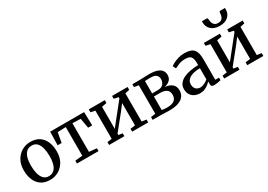

<svg xmlns="http://www.w3.org/2000/svg" viewBox="8 -1679 3572 2559"><g transform="rotate(-30 1794.0 -400.0)"><path d="M25.5 -273.5Q25.5 -366.5 63 -430.8Q100.5 -495 160.2 -528.2Q220 -561.5 286 -561.5Q372 -561.5 426.8 -523.8Q481.5 -486 507.8 -421.5Q534 -357 534 -277Q534 -183.5 496.5 -119.2Q459 -55 399.2 -22Q339.5 11 273.5 11Q187.5 11 132.8 -26.8Q78 -64.5 51.8 -129Q25.5 -193.5 25.5 -273.5ZM280.5 -40.5Q346.5 -40.5 383 -97.5Q419.5 -154.5 419.5 -268.5Q419.5 -336 406 -390.8Q392.5 -445.5 362 -477.8Q331.5 -510 280.5 -510Q213.5 -510 176.8 -453.5Q140 -397 140 -282Q140 -214 154 -159.2Q168 -104.5 199 -72.5Q230 -40.5 280.5 -40.5Z M685.5 0V-44L799 -55V-496L672.5 -491L645.5 -339.5H583.5L588.5 -546.5H1110.5L1116 -339.5H1053L1026.5 -491L901.5 -496V-55L1017 -44V0Z M1180 0V-44L1250.5 -54V-488L1182 -502.5V-546.5H1428.5V-502.5L1353 -488V-148.5L1421.5 -234.5L1609.5 -469.5V-488L1541 -502.5V-546.5H1779.5V-502.5L1712 -488V-54L1782 -44V0H1535V-44L1609.5 -54V-398L1536 -301.5L1353 -75V-53.5L1415 -44V0Z M2107.5 4Q2084 4 2054.5 3Q2025 2 1998 1Q1971 0 1954.5 0H1850V-43.5L1921 -53V-491L1852.5 -503V-546.5H1962.5Q1988 -546.5 2031.2 -548.8Q2074.5 -551 2112 -551Q2190 -551 2236 -534.2Q2282 -517.5 2302.2 -488Q2322.5 -458.5 2322.5 -420.5Q2322.5 -369 2291 -339.5Q2259.5 -310 2208 -298.5Q2278.5 -292.5 2318.2 -257.8Q2358 -223 2358 -162.5Q2358 -115 2333.2 -77.5Q2308.5 -40 2253.5 -18Q2198.5 4 2107.5 4ZM2020 -308.5H2107Q2167 -308.5 2193 -340.8Q2219 -373 2219 -415Q2219 -453 2194.2 -477.2Q2169.5 -501.5 2103 -501.5Q2081.5 -501.5 2060.2 -500.8Q2039 -500 2020 -499ZM2100.5 -45.5Q2180 -45.5 2214.2 -75Q2248.5 -104.5 2248.5 -156Q2248.5 -213.5 2212.5 -237.2Q2176.5 -261 2119.5 -261H2020V-53Q2032 -50 2054.2 -47.8Q2076.5 -45.5 2100.5 -45.5Z M2415.5 -145.5Q2415.5 -195.5 2443 -230.2Q2470.5 -265 2516.8 -286.5Q2563 -308 2621 -318Q2679 -328 2740 -329V-361.5Q2740 -426 2718 -456.2Q2696 -486.5 2630.5 -486.5Q2573.5 -486.5 2530.5 -469Q2487.5 -451.5 2462.5 -438.5L2439 -485.5Q2450.5 -495.5 2483 -513Q2515.5 -530.5 2561 -544.5Q2606.5 -558.5 2657.5 -558.5Q2759 -558.5 2799.5 -513.5Q2840 -468.5 2840 -365.5V-45.5L2897.5 -45V-5.5Q2881 -1 2851 4.2Q2821 9.5 2795.5 9.5Q2769 9.5 2757.8 1.5Q2746.5 -6.5 2746.5 -35.5V-71.5Q2734.5 -58 2710.8 -38.8Q2687 -19.5 2653.2 -4.5Q2619.5 10.5 2578 10.5Q2535 10.5 2497.8 -6.5Q2460.5 -23.5 2438 -58.2Q2415.5 -93 2415.5 -145.5ZM2620.5 -55Q2648.5 -55 2681.5 -71.2Q2714.5 -87.5 2740 -109V-281Q2633 -280 2579.5 -245.8Q2526 -211.5 2526 -157.5Q2526 -104.5 2553 -79.8Q2580 -55 2620.5 -55Z M2951.5 0V-44L3022 -54V-488L2953.5 -502.5V-546.5H3200V-502.5L3124.5 -488V-148.5L3193 -234.5L3381 -469.5V-488L3312.5 -502.5V-546.5H3551V-502.5L3483.5 -488V-54L3553.5 -44V0H3306.5V-44L3381 -54V-398L3307.5 -301.5L3124.5 -75V-53.5L3186.5 -44V0ZM3150.5 -809.5Q3161 -809.5 3164 -798.2Q3167 -787 3167 -774Q3167 -739.5 3187.2 -710.2Q3207.5 -681 3254.5 -681Q3300.5 -681 3319.8 -710.2Q3339 -739.5 3339 -774Q3339 -787 3342.2 -798.2Q3345.5 -809.5 3356 -809.5H3429.5Q3430 -805 3430.5 -799.8Q3431 -794.5 3431 -790.5Q3431 -723 3384.8 -679.8Q3338.5 -636.5 3254 -636.5Q3171 -636.5 3123.2 -680Q3075.5 -723.5 3075.5 -790.5Q3075.5 -795 3076 -799.8Q3076.5 -804.5 3076.5 -809.5Z"/></g></svg>

Font: Merriweather Text
Style: Regular
Weight: 400
Designer: Eben Sorkin
Foundry: Eben Sorkin
Version: Version 2.100; ttfautohint (v1.7.19-72a1) -l 8 -r 50 -G 200 